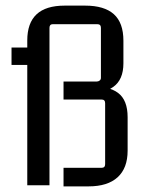

<svg xmlns="http://www.w3.org/2000/svg" viewBox="-20 -659 517 683"><path d="M77 -442 90 -428H21V-490H90L77 -477V-515Q77 -577 110 -608Q143 -639 210 -639H283Q351 -639 385 -608.5Q419 -578 419 -514V-434Q419 -375 382.5 -349.5Q346 -324 278 -324L295 -353Q366 -354 400 -328.5Q434 -303 434 -242V-123Q434 -61 398.5 -28.5Q363 4 295 4H206V-62H341Q354 -62 354 -75V-292Q354 -305 341 -305H206V-369H324Q330 -369 334.5 -372.5Q339 -376 339 -382V-560Q339 -573 326 -573H168Q156 -573 156 -560V0H77Z"/></svg>

Font: Gemunu Libre ExtraLight
Style: Regular
Weight: 400
Version: Version 1.100